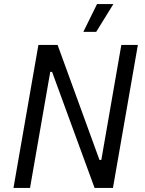

<svg xmlns="http://www.w3.org/2000/svg" viewBox="-20 -920 709 940"><path d="M46 0H127L226 -568H235L443 0H533L655 -700H574L476 -137H467L262 -700H168ZM535 -900H455L388 -764H451Z"/></svg>

Font: Fixel Text 20240404
Style: Italic
Weight: 400
Width: 4
Italic angle: -10°
Designer: AlfaBravo + MacPaw
Foundry: Kyrylo Tkachov, Marchela Mozhyna, Serhii Makarenko, Maria Weinstein, Zakhar Kryvoshyya
Version: Version 1.211;Glyphs 3.2 (3225)